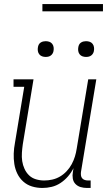

<svg xmlns="http://www.w3.org/2000/svg" viewBox="-20 -923 540 951"><path d="M190 8Q163 8 138.5 0.5Q114 -7 95.5 -23.5Q77 -40 66 -62.5Q55 -85 51 -110.5Q47 -136 48 -162.5Q49 -189 54 -215L100 -493H47V-530H146L93 -209Q90 -188 88.5 -166.5Q87 -145 90 -125Q93 -105 101.5 -86.5Q110 -68 124 -54.5Q138 -41 158 -35Q178 -29 199 -29Q219 -29 239 -33.5Q259 -38 277 -48.5Q295 -59 310 -75Q325 -91 335 -109.5Q345 -128 351 -147.5Q357 -167 360 -187L417 -530H457L381 -71Q380 -63 381 -54.5Q382 -46 387 -40Q392 -34 400 -31.5Q408 -29 417 -29H429V8H411Q394 8 379 3.5Q364 -1 353.5 -12Q343 -23 340.5 -39Q338 -55 341 -71L344 -90Q333 -68 316.5 -49Q300 -30 279.5 -16.5Q259 -3 236 2.5Q213 8 190 8ZM406 -641Q397 -641 388.5 -644Q380 -647 374.5 -654Q369 -661 367.5 -670.5Q366 -680 368 -690Q369 -696 372 -702Q375 -708 381 -712Q387 -716 393.5 -717.5Q400 -719 406 -719Q416 -719 424.5 -716Q433 -713 438.5 -706Q444 -699 445.5 -689.5Q447 -680 445 -670Q444 -664 440.5 -658Q437 -652 431.5 -648Q426 -644 419.5 -642.5Q413 -641 406 -641ZM206 -641Q197 -641 188.5 -644Q180 -647 174.5 -654Q169 -661 167.5 -670.5Q166 -680 168 -690Q169 -696 172 -702Q175 -708 181 -712Q187 -716 193.5 -717.5Q200 -719 206 -719Q216 -719 224.5 -716Q233 -713 238.5 -706Q244 -699 245.5 -689.5Q247 -680 245 -670Q244 -664 240.5 -658Q237 -652 231.5 -648Q226 -644 219.5 -642.5Q213 -641 206 -641ZM190 -867V-903H490V-867Z"/></svg>

Font: Iosevka Slab Extralight
Style: Italic
Weight: 200
Italic angle: -9°
Monospace: yes
Designer: Belleve Invis
Foundry: Belleve Invis
Version: Version 11.1.1; ttfautohint (v1.8.3)